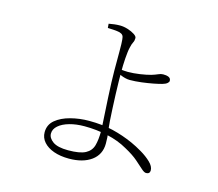

<svg xmlns="http://www.w3.org/2000/svg" viewBox="-110 -904 1221 1076"><g transform="rotate(15 500.0 -366.5)"><path d="M374 31Q324 31 286 17.5Q248 4 226.5 -20.5Q205 -45 205 -77Q205 -121 238 -148.5Q271 -176 323 -189.5Q375 -203 430 -203Q507 -203 569 -188Q631 -173 689 -147Q718 -134 752 -114Q786 -94 810.5 -70.5Q835 -47 835 -24Q835 -14 829.5 -8.5Q824 -3 813 -3Q802 -3 785.5 -18Q769 -33 741 -57.5Q713 -82 665 -108Q613 -138 547.5 -152.5Q482 -167 413 -167Q365 -167 326 -156Q287 -145 264 -125Q241 -105 241 -79Q241 -53 269 -33Q297 -13 358 -13Q426 -13 458 -30Q490 -47 499.5 -80.5Q509 -114 509 -165Q509 -171 507.5 -199.5Q506 -228 503.5 -269Q501 -310 498.5 -355.5Q496 -401 494.5 -442Q493 -483 493 -510Q493 -536 493 -565Q493 -594 493 -620Q493 -646 492.5 -665.5Q492 -685 491 -691Q490 -708 484 -715.5Q478 -723 464 -727Q450 -730 432.5 -731Q415 -732 396 -733L394 -757Q410 -760 426 -762Q442 -764 459 -764Q481 -764 504.5 -756.5Q528 -749 544 -738.5Q560 -728 560 -718Q560 -702 554 -691.5Q548 -681 543 -658Q540 -646 538 -629Q536 -612 534.5 -592Q533 -572 532.5 -551.5Q532 -531 532 -511Q532 -494 532.5 -460.5Q533 -427 534.5 -385.5Q536 -344 538 -304Q540 -264 542 -233Q545 -195 549 -168.5Q553 -142 553 -104Q553 -72 540.5 -47Q528 -22 504 -4.5Q480 13 447.5 22Q415 31 374 31ZM590 -483Q577 -483 563 -486.5Q549 -490 536.5 -495.5Q524 -501 515 -506V-528Q529 -526 544.5 -525Q560 -524 568 -524Q600 -524 637 -529.5Q674 -535 699 -542Q722 -549 736 -555.5Q750 -562 763 -562Q783 -562 792.5 -558Q802 -554 805 -548.5Q808 -543 808 -536Q808 -529 799 -521.5Q790 -514 772 -509Q755 -504 724 -498Q693 -492 657 -487.5Q621 -483 590 -483Z"/></g></svg>

Font: Noto Serif SC ExtraLight
Style: Regular
Weight: 200
Designer: Ryoko NISHIZUKA 西塚涼子 (kana & ideographs); Frank Grießhammer (Latin, Greek & Cyrillic); Wenlong ZHANG 张文龙 (bopomofo); San
Foundry: Adobe
Version: Version 2.002-H1;hotconv 1.1.0;makeotfexe 2.6.0